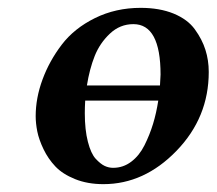

<svg xmlns="http://www.w3.org/2000/svg" viewBox="-20 -464 559 494"><path d="M198.2 -172.9Q198.2 -129.9 206.1 -99.4Q213.9 -68.8 226.3 -55.4Q238.8 -42 249.3 -37.1Q259.8 -32.2 271 -32.2Q296.9 -32.2 317.6 -47.9Q338.4 -63.5 351.8 -90.3Q365.2 -117.2 373.8 -145.3Q382.3 -173.3 387.2 -205.1H199.2Q198.2 -188 198.2 -172.9ZM71.8 -165Q71.8 -211.9 89.4 -259.5Q106.9 -307.1 138.9 -349.1Q170.9 -391.1 224.4 -417.5Q277.8 -443.8 341.8 -443.8Q390.6 -443.8 426.8 -429Q462.9 -414.1 481.4 -388.4Q500 -362.8 508.5 -335.9Q517.1 -309.1 517.1 -278.8Q517.1 -161.6 434.1 -75.9Q351.1 9.8 246.1 9.8Q205.1 9.8 173.1 -3.2Q141.1 -16.1 122.6 -35.6Q104 -55.2 92 -80.1Q80.1 -105 75.9 -126Q71.8 -147 71.8 -165ZM203.6 -244.1H391.6Q392.6 -260.3 393.1 -272Q393.1 -401.9 323.2 -401.9Q288.6 -401.9 262.7 -377.4Q236.8 -353 223.6 -319.8Q210.4 -286.6 203.6 -244.1Z"/></svg>

Font: Linux Libertine O
Style: Semibold Italic
Weight: 600
Italic angle: -11.5°
Designer: Philipp H. Poll
Foundry: Philipp H. Poll
Version: Version 5.1.2